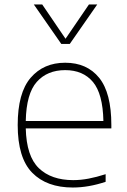

<svg xmlns="http://www.w3.org/2000/svg" viewBox="-20 -828 566 857"><path d="M305 9Q188.5 9 123.8 -57Q59 -123 59 -270Q59 -413.5 116.8 -480.8Q174.5 -548 271 -548Q368 -548 422.5 -480.8Q477 -413.5 477 -270V-255H95Q98 -130.5 153.5 -77.2Q209 -24 307 -24Q340.5 -24 375.8 -30.8Q411 -37.5 451.5 -50.5V-16.5Q375 9 305 9ZM271 -515Q191 -515 144.2 -462.5Q97.5 -410 95 -288H441.5Q439 -409.5 394.8 -462.2Q350.5 -515 271 -515ZM253.5 -632 131 -808H168.5L272.5 -655L377 -808H414L291.5 -632Z"/></svg>

Font: Encode Sans SmExp Th
Style: Regular
Weight: 100
Width: 6
Designer: Multiple Designers
Foundry: Impallari Type
Version: Version 3.002; ttfautohint (v1.8.3) -l 8 -r 50 -G 200 -x 14 